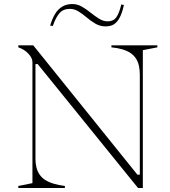

<svg xmlns="http://www.w3.org/2000/svg" viewBox="-20 -933 845 953"><path d="M71 0V-10L141 -24V-624Q141 -645 121 -666.5Q101 -688 71 -698V-708H145L662 -66H674V-561Q674 -586 669.5 -606.5Q665 -627 654.5 -643Q644 -659 627.5 -670Q611 -681 587.5 -688Q564 -695 533 -698V-708H761V-698L689 -684V0H665L167 -615H156V-145Q156 -121 161 -101.5Q166 -82 176.5 -66.5Q187 -51 204 -40Q221 -29 245.5 -21.5Q270 -14 302 -10V0ZM504 -802Q477 -802 454.5 -815Q432 -828 411.5 -845.5Q391 -863 370 -876Q349 -889 327 -889Q294 -889 275.5 -868Q257 -847 242 -804L229 -806Q239 -840 253.5 -864Q268 -888 289.5 -900.5Q311 -913 339 -913Q364 -913 386.5 -900Q409 -887 430 -870Q451 -853 472 -840Q493 -827 515 -827Q543 -827 557.5 -847.5Q572 -868 582 -911L595 -908Q587 -871 575 -847.5Q563 -824 546.5 -813Q530 -802 504 -802Z"/></svg>

Font: Kalnia Thin ExtraLight
Style: Regular
Weight: 250
Version: Version 1.105